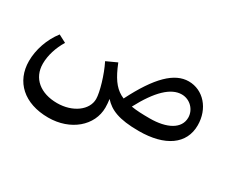

<svg xmlns="http://www.w3.org/2000/svg" viewBox="-114 -812 1550 1323"><g transform="rotate(30 661.0 -150.5)"><path d="M938 -32C1147 -32 1271 -120 1271 -269C1271 -401 1183 -501 1067 -501C955 -501 850 -400 736 -174C673 -200 634 -249 596 -333C591 -346 585 -359 580 -371L497 -333C538 -252 574 -129 574 -76C574 11 479 83 354 83C222 83 134 12 134 -104C134 -170 157 -242 195 -304L134 -336C75 -260 42 -162 42 -72C42 91 159 200 351 200C528 200 659 87 659 -57C659 -78 657 -100 654 -123C706 -65 778 -32 938 -32ZM813 -154C899 -317 985 -399 1070 -399C1137 -399 1188 -344 1188 -282C1188 -194 1096 -145 960 -145C901 -145 853 -147 813 -154Z"/></g></svg>

Font: Wafeq Medium
Style: Regular
Weight: 500
Designer: Rasmus Andersson & Azza Alameddine
Foundry: Google & TypeTogether
Version: Version 3.000;January 28, 2025;FontCreator 15.0.0.3014 64-bi